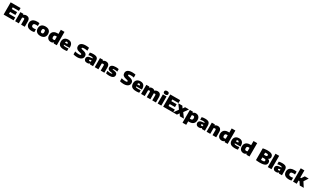

<svg xmlns="http://www.w3.org/2000/svg" viewBox="934 -5324 16340 10054"><g transform="rotate(30 9104.0 -297.0)"><path d="M60 0V-740H658.5V-567H284.5V-173H663.5V0ZM180 -291V-464H605.5V-291Z M756.5 0V-550H938L952 -500H961.5Q992 -528.5 1034.2 -543.8Q1076.5 -559 1126.5 -559Q1188 -559 1236 -534.2Q1284 -509.5 1311.5 -456.2Q1339 -403 1339 -316.5V0H1116.5V-303Q1116.5 -343 1101 -357.8Q1085.5 -372.5 1056.5 -372.5Q1041 -372.5 1026.5 -368.8Q1012 -365 999.8 -358.5Q987.5 -352 978.5 -343.5V0Z M1756.5 11Q1646.5 11 1571.2 -21.8Q1496 -54.5 1457.2 -118Q1418.5 -181.5 1418.5 -273.5Q1418.5 -366 1459 -429.8Q1499.5 -493.5 1577.5 -526.2Q1655.5 -559 1768.5 -559Q1809 -559 1844.2 -555.8Q1879.5 -552.5 1911.5 -545.5V-376Q1880.5 -381 1853 -383.2Q1825.5 -385.5 1796 -385.5Q1742.5 -385.5 1709.2 -373Q1676 -360.5 1660.8 -335.8Q1645.5 -311 1645.5 -274Q1645.5 -236.5 1661.2 -211.5Q1677 -186.5 1708 -174.5Q1739 -162.5 1785.5 -162.5Q1815 -162.5 1843.2 -166.5Q1871.5 -170.5 1911.5 -179V-9.5Q1882 -0.5 1841.8 5.2Q1801.5 11 1756.5 11Z M2277 11Q2181.5 11 2111.8 -22.5Q2042 -56 2003.8 -119.8Q1965.5 -183.5 1965.5 -274Q1965.5 -365.5 2001.8 -429Q2038 -492.5 2107.8 -525.8Q2177.5 -559 2277 -559Q2376 -559 2445.8 -525.5Q2515.5 -492 2552 -428.5Q2588.5 -365 2588.5 -274.5Q2588.5 -183.5 2550.2 -119.8Q2512 -56 2442 -22.5Q2372 11 2277 11ZM2277 -155Q2306.5 -155 2326.8 -166.5Q2347 -178 2357.2 -204Q2367.5 -230 2367.5 -274Q2367.5 -318.5 2357.2 -344.5Q2347 -370.5 2326.8 -381.8Q2306.5 -393 2277 -393Q2247.5 -393 2227.2 -381.8Q2207 -370.5 2196.8 -344.5Q2186.5 -318.5 2186.5 -274.5Q2186.5 -230.5 2196.5 -204.2Q2206.5 -178 2226.8 -166.5Q2247 -155 2277 -155Z M2911 9.5Q2844 9.5 2787 -18.8Q2730 -47 2695.8 -107.2Q2661.5 -167.5 2661.5 -263.5Q2661.5 -357 2699.8 -423.5Q2738 -490 2810.8 -525.2Q2883.5 -560.5 2987 -560.5Q3004.5 -560.5 3021.5 -559.5Q3038.5 -558.5 3053 -557.5V-808H3275V0H3089.5L3077.5 -55H3068Q3041 -26 3002 -8.2Q2963 9.5 2911 9.5ZM2976.5 -167.5Q2997 -167.5 3017.2 -172.5Q3037.5 -177.5 3053 -188V-390.5Q3041 -392.5 3026.2 -394Q3011.5 -395.5 2996 -395.5Q2938.5 -395.5 2910.5 -367.8Q2882.5 -340 2882.5 -279Q2882.5 -237 2894.2 -212.5Q2906 -188 2927 -177.8Q2948 -167.5 2976.5 -167.5Z M3709 11Q3586.5 11 3509 -19.2Q3431.5 -49.5 3395 -112.8Q3358.5 -176 3358.5 -274.5Q3358.5 -361.5 3392 -425.2Q3425.5 -489 3491.2 -524Q3557 -559 3653 -559Q3743.5 -559 3804 -523.8Q3864.5 -488.5 3895.2 -423Q3926 -357.5 3926 -267V-215H3470.5V-333.5H3753.5L3721.5 -324.5Q3721.5 -361 3714 -383.5Q3706.5 -406 3690.5 -416Q3674.5 -426 3649.5 -426Q3624.5 -426 3608.5 -416.2Q3592.5 -406.5 3585 -384.2Q3577.5 -362 3577.5 -325.5V-237.5Q3577.5 -204.5 3589.5 -185.2Q3601.5 -166 3637 -157.5Q3672.5 -149 3743 -149Q3776.5 -149 3815.5 -152.8Q3854.5 -156.5 3890.5 -162V-5Q3840.5 4 3795.8 7.5Q3751 11 3709 11Z M4511.5 10Q4443.5 10 4383.2 0.8Q4323 -8.5 4272.5 -24V-203Q4305.5 -191.5 4347.5 -183.5Q4389.5 -175.5 4432.5 -171.2Q4475.5 -167 4511.5 -167Q4578 -167 4600 -181.2Q4622 -195.5 4622 -218.5Q4622 -238 4606.5 -249.8Q4591 -261.5 4540 -273L4471 -288.5Q4357 -313 4304 -367.5Q4251 -422 4251 -510.5Q4251 -625 4339.2 -687.5Q4427.5 -750 4606.5 -750Q4665.5 -750 4715.8 -743.8Q4766 -737.5 4803.5 -728V-549Q4768 -560 4717.8 -566.8Q4667.5 -573.5 4617 -573.5Q4560 -573.5 4529.5 -566.2Q4499 -559 4487 -547Q4475 -535 4475 -520.5Q4475 -503 4488 -492.5Q4501 -482 4542.5 -472L4611.5 -456.5Q4695 -438.5 4746.8 -408.2Q4798.5 -378 4822.2 -334Q4846 -290 4846 -232Q4846 -157.5 4805.8 -103.2Q4765.5 -49 4690.5 -19.5Q4615.5 10 4511.5 10Z M5112 11Q5013.5 11 4962.5 -36.5Q4911.5 -84 4911.5 -155.5Q4911.5 -236 4973.8 -282.2Q5036 -328.5 5174 -335L5282.5 -340.5L5305.5 -227L5197 -221.5Q5160.5 -219.5 5145.2 -207.5Q5130 -195.5 5130 -175Q5130 -156.5 5144.2 -145.5Q5158.5 -134.5 5187 -134.5Q5201.5 -134.5 5218 -137.5Q5234.5 -140.5 5249.5 -148V-313.5Q5249.5 -344 5238.5 -362.5Q5227.5 -381 5200.2 -389.5Q5173 -398 5125 -398Q5091.5 -398 5047.5 -392.5Q5003.5 -387 4965 -376V-535Q5012.5 -547 5066.8 -553Q5121 -559 5166 -559Q5272.5 -559 5338.8 -534.5Q5405 -510 5435.8 -452.5Q5466.5 -395 5466.5 -296V0H5283.5L5268.5 -48H5259Q5233 -16 5194.8 -2.5Q5156.5 11 5112 11Z M5569.5 0V-550H5751L5765 -500H5774.5Q5805 -528.5 5847.2 -543.8Q5889.5 -559 5939.5 -559Q6001 -559 6049 -534.2Q6097 -509.5 6124.5 -456.2Q6152 -403 6152 -316.5V0H5929.5V-303Q5929.5 -343 5914 -357.8Q5898.5 -372.5 5869.5 -372.5Q5854 -372.5 5839.5 -368.8Q5825 -365 5812.8 -358.5Q5800.5 -352 5791.5 -343.5V0Z M6454.5 11Q6398 11 6343.2 4Q6288.5 -3 6244 -15.5V-168Q6288 -155.5 6342 -148.2Q6396 -141 6450.5 -141Q6497.5 -141 6514.5 -148.5Q6531.5 -156 6531.5 -169Q6531.5 -177.5 6526 -182Q6520.5 -186.5 6503.5 -189L6395 -205Q6305.5 -218 6266.8 -259.2Q6228 -300.5 6228 -370Q6228 -457 6302.8 -508Q6377.5 -559 6535 -559Q6581.5 -559 6628.2 -553.5Q6675 -548 6707.5 -539V-386.5Q6675 -395.5 6629.2 -401.5Q6583.5 -407.5 6539.5 -407.5Q6494.5 -407.5 6472 -403Q6449.5 -398.5 6442.2 -391.5Q6435 -384.5 6435 -377.5Q6435 -370 6441.2 -366Q6447.5 -362 6464.5 -359.5L6573 -343.5Q6650.5 -332 6694.5 -295.8Q6738.5 -259.5 6738.5 -177.5Q6738.5 -89.5 6664.2 -39.2Q6590 11 6454.5 11Z M7322 10Q7254 10 7193.8 0.8Q7133.5 -8.5 7083 -24V-203Q7116 -191.5 7158 -183.5Q7200 -175.5 7243 -171.2Q7286 -167 7322 -167Q7388.5 -167 7410.5 -181.2Q7432.5 -195.5 7432.5 -218.5Q7432.5 -238 7417 -249.8Q7401.5 -261.5 7350.5 -273L7281.5 -288.5Q7167.5 -313 7114.5 -367.5Q7061.5 -422 7061.5 -510.5Q7061.5 -625 7149.8 -687.5Q7238 -750 7417 -750Q7476 -750 7526.2 -743.8Q7576.5 -737.5 7614 -728V-549Q7578.5 -560 7528.2 -566.8Q7478 -573.5 7427.5 -573.5Q7370.5 -573.5 7340 -566.2Q7309.5 -559 7297.5 -547Q7285.5 -535 7285.5 -520.5Q7285.5 -503 7298.5 -492.5Q7311.5 -482 7353 -472L7422 -456.5Q7505.5 -438.5 7557.2 -408.2Q7609 -378 7632.8 -334Q7656.5 -290 7656.5 -232Q7656.5 -157.5 7616.2 -103.2Q7576 -49 7501 -19.5Q7426 10 7322 10Z M8077 11Q7954.5 11 7877 -19.2Q7799.5 -49.5 7763 -112.8Q7726.5 -176 7726.5 -274.5Q7726.5 -361.5 7760 -425.2Q7793.5 -489 7859.2 -524Q7925 -559 8021 -559Q8111.5 -559 8172 -523.8Q8232.5 -488.5 8263.2 -423Q8294 -357.5 8294 -267V-215H7838.5V-333.5H8121.5L8089.5 -324.5Q8089.5 -361 8082 -383.5Q8074.5 -406 8058.5 -416Q8042.5 -426 8017.5 -426Q7992.5 -426 7976.5 -416.2Q7960.5 -406.5 7953 -384.2Q7945.5 -362 7945.5 -325.5V-237.5Q7945.5 -204.5 7957.5 -185.2Q7969.5 -166 8005 -157.5Q8040.5 -149 8111 -149Q8144.5 -149 8183.5 -152.8Q8222.5 -156.5 8258.5 -162V-5Q8208.5 4 8163.8 7.5Q8119 11 8077 11Z M8372 0V-550H8553.5L8567.5 -500H8577Q8606 -528.5 8646 -543.8Q8686 -559 8736.5 -559Q8793 -559 8837.2 -534.8Q8881.5 -510.5 8907 -458Q8932.5 -405.5 8932.5 -321.5V0H8715V-303.5Q8715 -343 8701.8 -357.8Q8688.5 -372.5 8663 -372.5Q8648.5 -372.5 8635.5 -368.8Q8622.5 -365 8612 -358.5Q8601.5 -352 8594 -343.5V0ZM9048 0V-303.5Q9048 -343 9032.8 -357.8Q9017.5 -372.5 8992.5 -372.5Q8975.5 -372.5 8962.5 -368.8Q8949.5 -365 8939.5 -358.5Q8929.5 -352 8922 -343.5L8877.5 -482.5Q8917.5 -523.5 8964.8 -541.2Q9012 -559 9061 -559Q9122 -559 9169 -534.5Q9216 -510 9242.8 -456.2Q9269.5 -402.5 9269.5 -316V0Z M9373 0V-550H9595.5V0ZM9484 -603.5Q9415.5 -603.5 9383.8 -631Q9352 -658.5 9352 -709Q9352 -760.5 9383.8 -787.5Q9415.5 -814.5 9484 -814.5Q9553 -814.5 9584.5 -787.5Q9616 -760.5 9616 -709Q9616 -658.5 9584.5 -631Q9553 -603.5 9484 -603.5Z M9708.5 0V-740H10307V-567H9933V-173H10312V0ZM9828.5 -291V-464H10254V-291Z M10717 0 10630 -131 10502 -277 10306.5 -550H10550L10634.5 -426.5L10759.5 -280L10960 0ZM10303 0 10502 -277 10634.5 -426.5 10716.5 -550H10953L10759.5 -280L10630 -131L10539.5 0Z M11005 220V-550H11190.5L11202.5 -495H11212Q11239 -524 11278.2 -541.5Q11317.5 -559 11369 -559Q11436 -559 11492.8 -530.8Q11549.5 -502.5 11584 -442.2Q11618.5 -382 11618.5 -286.5Q11618.5 -192.5 11580.2 -126Q11542 -59.5 11469 -24.5Q11396 10.5 11293 10.5Q11275.5 10.5 11258.8 9.8Q11242 9 11227 7.5V220ZM11284 -154Q11342 -154 11369.8 -181.8Q11397.5 -209.5 11397.5 -271Q11397.5 -313 11386 -337.2Q11374.5 -361.5 11353.2 -372Q11332 -382.5 11303.5 -382.5Q11283.5 -382.5 11263 -377.5Q11242.5 -372.5 11227 -362V-159Q11238.5 -157.5 11253.5 -155.8Q11268.5 -154 11284 -154Z M11874.5 11Q11776 11 11725 -36.5Q11674 -84 11674 -155.5Q11674 -236 11736.2 -282.2Q11798.5 -328.5 11936.5 -335L12045 -340.5L12068 -227L11959.5 -221.5Q11923 -219.5 11907.8 -207.5Q11892.5 -195.5 11892.5 -175Q11892.5 -156.5 11906.8 -145.5Q11921 -134.5 11949.5 -134.5Q11964 -134.5 11980.5 -137.5Q11997 -140.5 12012 -148V-313.5Q12012 -344 12001 -362.5Q11990 -381 11962.8 -389.5Q11935.5 -398 11887.5 -398Q11854 -398 11810 -392.5Q11766 -387 11727.5 -376V-535Q11775 -547 11829.2 -553Q11883.5 -559 11928.5 -559Q12035 -559 12101.2 -534.5Q12167.5 -510 12198.2 -452.5Q12229 -395 12229 -296V0H12046L12031 -48H12021.5Q11995.5 -16 11957.2 -2.5Q11919 11 11874.5 11Z M12332 0V-550H12513.5L12527.5 -500H12537Q12567.5 -528.5 12609.8 -543.8Q12652 -559 12702 -559Q12763.5 -559 12811.5 -534.2Q12859.5 -509.5 12887 -456.2Q12914.5 -403 12914.5 -316.5V0H12692V-303Q12692 -343 12676.5 -357.8Q12661 -372.5 12632 -372.5Q12616.5 -372.5 12602 -368.8Q12587.5 -365 12575.2 -358.5Q12563 -352 12554 -343.5V0Z M13243.5 9.5Q13176.5 9.5 13119.5 -18.8Q13062.5 -47 13028.2 -107.2Q12994 -167.5 12994 -263.5Q12994 -357 13032.2 -423.5Q13070.5 -490 13143.2 -525.2Q13216 -560.5 13319.5 -560.5Q13337 -560.5 13354 -559.5Q13371 -558.5 13385.5 -557.5V-808H13607.5V0H13422L13410 -55H13400.5Q13373.5 -26 13334.5 -8.2Q13295.5 9.5 13243.5 9.5ZM13309 -167.5Q13329.5 -167.5 13349.8 -172.5Q13370 -177.5 13385.5 -188V-390.5Q13373.5 -392.5 13358.8 -394Q13344 -395.5 13328.5 -395.5Q13271 -395.5 13243 -367.8Q13215 -340 13215 -279Q13215 -237 13226.8 -212.5Q13238.5 -188 13259.5 -177.8Q13280.5 -167.5 13309 -167.5Z M14041.5 11Q13919 11 13841.5 -19.2Q13764 -49.5 13727.5 -112.8Q13691 -176 13691 -274.5Q13691 -361.5 13724.5 -425.2Q13758 -489 13823.8 -524Q13889.5 -559 13985.5 -559Q14076 -559 14136.5 -523.8Q14197 -488.5 14227.8 -423Q14258.5 -357.5 14258.5 -267V-215H13803V-333.5H14086L14054 -324.5Q14054 -361 14046.5 -383.5Q14039 -406 14023 -416Q14007 -426 13982 -426Q13957 -426 13941 -416.2Q13925 -406.5 13917.5 -384.2Q13910 -362 13910 -325.5V-237.5Q13910 -204.5 13922 -185.2Q13934 -166 13969.5 -157.5Q14005 -149 14075.5 -149Q14109 -149 14148 -152.8Q14187 -156.5 14223 -162V-5Q14173 4 14128.2 7.5Q14083.5 11 14041.5 11Z M14562.5 9.5Q14495.5 9.5 14438.5 -18.8Q14381.5 -47 14347.2 -107.2Q14313 -167.5 14313 -263.5Q14313 -357 14351.2 -423.5Q14389.5 -490 14462.2 -525.2Q14535 -560.5 14638.5 -560.5Q14656 -560.5 14673 -559.5Q14690 -558.5 14704.5 -557.5V-808H14926.5V0H14741L14729 -55H14719.5Q14692.5 -26 14653.5 -8.2Q14614.5 9.5 14562.5 9.5ZM14628 -167.5Q14648.5 -167.5 14668.8 -172.5Q14689 -177.5 14704.5 -188V-390.5Q14692.5 -392.5 14677.8 -394Q14663 -395.5 14647.5 -395.5Q14590 -395.5 14562 -367.8Q14534 -340 14534 -279Q14534 -237 14545.8 -212.5Q14557.5 -188 14578.5 -177.8Q14599.5 -167.5 14628 -167.5Z M15550 10Q15517.5 10 15475.2 7.8Q15433 5.5 15390.2 2Q15347.5 -1.5 15314 -6.5V-718.5Q15352 -727.5 15399.2 -734.8Q15446.5 -742 15495.8 -746Q15545 -750 15588.5 -750Q15711.5 -750 15788.5 -725.8Q15865.5 -701.5 15901.2 -653.8Q15937 -606 15937 -536.5Q15937 -496.5 15921 -463.8Q15905 -431 15877 -408.8Q15849 -386.5 15813.5 -378V-384Q15873.5 -374 15915 -333Q15956.5 -292 15956.5 -213.5Q15956.5 -161.5 15935.8 -120Q15915 -78.5 15867.8 -49.5Q15820.5 -20.5 15742.5 -5.2Q15664.5 10 15550 10ZM15613.5 -147.5Q15667 -147.5 15696.8 -156Q15726.5 -164.5 15738.2 -181Q15750 -197.5 15750 -222Q15750 -261 15726.2 -279Q15702.5 -297 15640.5 -297H15512V-458H15622Q15661 -458 15683.5 -465.8Q15706 -473.5 15715.8 -488.5Q15725.5 -503.5 15725.5 -525.5Q15725.5 -559.5 15701.8 -576Q15678 -592.5 15617 -592.5Q15596 -592.5 15575.2 -590.2Q15554.5 -588 15535.5 -584.5V-150.5Q15558.5 -148.5 15577 -148Q15595.5 -147.5 15613.5 -147.5Z M16033.5 0V-808H16255.5V0Z M16535 11Q16436.5 11 16385.5 -36.5Q16334.5 -84 16334.5 -155.5Q16334.5 -236 16396.8 -282.2Q16459 -328.5 16597 -335L16705.5 -340.5L16728.5 -227L16620 -221.5Q16583.5 -219.5 16568.2 -207.5Q16553 -195.5 16553 -175Q16553 -156.5 16567.2 -145.5Q16581.5 -134.5 16610 -134.5Q16624.5 -134.5 16641 -137.5Q16657.5 -140.5 16672.5 -148V-313.5Q16672.5 -344 16661.5 -362.5Q16650.5 -381 16623.2 -389.5Q16596 -398 16548 -398Q16514.5 -398 16470.5 -392.5Q16426.5 -387 16388 -376V-535Q16435.5 -547 16489.8 -553Q16544 -559 16589 -559Q16695.5 -559 16761.8 -534.5Q16828 -510 16858.8 -452.5Q16889.5 -395 16889.5 -296V0H16706.5L16691.5 -48H16682Q16656 -16 16617.8 -2.5Q16579.5 11 16535 11Z M17307 11Q17197 11 17121.8 -21.8Q17046.5 -54.5 17007.8 -118Q16969 -181.5 16969 -273.5Q16969 -366 17009.5 -429.8Q17050 -493.5 17128 -526.2Q17206 -559 17319 -559Q17359.5 -559 17394.8 -555.8Q17430 -552.5 17462 -545.5V-376Q17431 -381 17403.5 -383.2Q17376 -385.5 17346.5 -385.5Q17293 -385.5 17259.8 -373Q17226.5 -360.5 17211.2 -335.8Q17196 -311 17196 -274Q17196 -236.5 17211.8 -211.5Q17227.5 -186.5 17258.5 -174.5Q17289.5 -162.5 17336 -162.5Q17365.5 -162.5 17393.8 -166.5Q17422 -170.5 17462 -179V-9.5Q17432.5 -0.5 17392.2 5.2Q17352 11 17307 11Z M17967.5 0 17778 -283 17954 -550H18189.5L18004 -260.5V-315.5L18208 0ZM17765.5 -194.5V-371.5H17852.5V-194.5ZM17559.5 0V-808H17781.5V0Z"/></g></svg>

Font: Encode Sans SemiExpanded Black
Style: Regular
Weight: 900
Width: 6
Designer: Multiple Designers
Foundry: Impallari Type
Version: Version 3.002